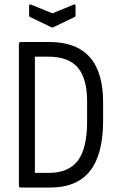

<svg xmlns="http://www.w3.org/2000/svg" viewBox="-20 -844 532 864"><path d="M74 0Q65 0 65 -9V-646Q65 -655 74 -655H202Q444 -655 444 -384V-302Q444 -149 385 -74.5Q326 0 205 0ZM137 -66H199Q289 -66 330.5 -121.5Q372 -177 372 -296V-387Q372 -491 330 -540Q288 -589 198 -589H137ZM210 -722 116 -767Q111 -769 111 -777V-818Q111 -827 120 -823L216 -784L311 -823Q320 -827 320 -818V-777Q320 -769 315 -767L221 -722Q216 -719 210 -722Z"/></svg>

Font: Sofia Sans Cond
Style: Regular
Weight: 400
Width: 3
Designer: Botio Nikoltchev, Ani Petrova
Foundry: lettersoup
Version: Version 4.100; ttfautohint (v1.8.3)